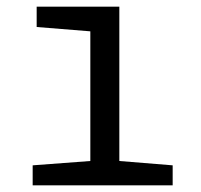

<svg xmlns="http://www.w3.org/2000/svg" viewBox="-20 -556 603 576"><path d="M78 0V-60L251 -73V-462L90 -475V-536H338V-73L498 -60V0Z"/></svg>

Font: Noto Sans Mono SemiCondensed
Style: Regular
Weight: 400
Width: 4
Designer: Monotype Design Team
Foundry: Monotype Imaging Inc.
Version: Version 2.010